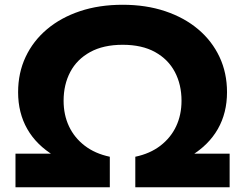

<svg xmlns="http://www.w3.org/2000/svg" viewBox="-20 -786 1029 806"><path d="M495 -766Q593 -766 673.5 -739Q754 -712 812 -663Q870 -614 901.5 -547Q933 -480 933 -399Q933 -312 894.5 -244.5Q856 -177 781 -131.5Q706 -86 596 -64L677 -141H944V0H548V-128Q610 -141 653.5 -174.5Q697 -208 719.5 -256Q742 -304 742 -363Q742 -431 714 -484Q686 -537 631 -567.5Q576 -598 495 -598Q414 -598 358.5 -567.5Q303 -537 275 -484Q247 -431 247 -363Q247 -304 269.5 -256Q292 -208 335.5 -174.5Q379 -141 441 -128V0H45V-141H312L393 -64Q284 -86 208.5 -131.5Q133 -177 94.5 -244.5Q56 -312 56 -399Q56 -480 87.5 -547Q119 -614 177 -663Q235 -712 315.5 -739Q396 -766 495 -766Z"/></svg>

Font: Unbounded SemiBold
Style: Regular
Weight: 600
Designer: Luke Prowse, Jean-Baptiste Morizot, Fátima Lázaro, Florian Runge
Foundry: NaN
Version: Version 1.700